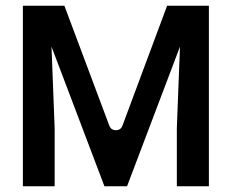

<svg xmlns="http://www.w3.org/2000/svg" viewBox="-20 -651 810 671"><path d="M564 -631H710V0H598V-203L609 -488L424 0H345L160 -488L171 -203V0H60V-631H205L362 -212Q368 -196 385 -196Q402 -196 408 -212Z"/></svg>

Font: Placeholder Sans Medium
Style: Regular
Weight: 500
Designer: The Branx Europe S.L
Version: Version 1.006;Fontself Maker 3.5.7